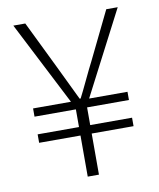

<svg xmlns="http://www.w3.org/2000/svg" viewBox="-75 -699 629 759"><g transform="rotate(-10 239.5 -319.5)"><path d="M216 0V-165H50V-199H216V-270H50V-303H202L30 -639H78L172 -446Q214 -358 238 -309H242Q254 -332 275.5 -377.5Q297 -423 309 -446L403 -639H449L275 -303H429V-270H261V-199H429V-165H261V0Z"/></g></svg>

Font: Toshiba Sans Light
Style: Regular
Weight: 300
Designer: Paul D. Hunt
Foundry: Toshiba Corporation
Version: Version 2.020;PS 2.0;hotconv 1.0.86;makeotf.lib2.5.63406